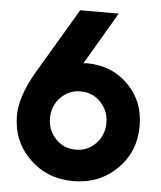

<svg xmlns="http://www.w3.org/2000/svg" viewBox="-53 -776 699 834"><g transform="rotate(5 296.5 -359.0)"><path d="M313 -503Q420 -503 492 -431.5Q564 -360 564 -252Q564 -139 487.5 -63.5Q411 12 296 12Q183 12 106 -63.5Q29 -139 29 -251Q29 -334 94 -445L263 -730H431L297 -502Q303 -503 313 -503ZM383.5 -342Q348 -379 296 -379Q244 -379 208.5 -342Q173 -305 173 -252Q173 -199 208.5 -162Q244 -125 296 -125Q348 -125 383.5 -162Q419 -199 419 -252Q419 -305 383.5 -342Z"/></g></svg>

Font: Freely
Style: Bold
Weight: 700
Designer: Kris Sowersby
Foundry: Klim Type Foundry
Version: Version 1.006;hotconv 1.0.113;makeotfexe 2.5.65598;200799169